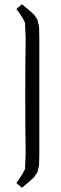

<svg xmlns="http://www.w3.org/2000/svg" viewBox="-20 -727 291 913"><path d="M167 0 166 52Q166 62 163 71Q160 80 159.5 86Q159 92 153 99.5Q147 107 145.5 110.5Q144 114 134.5 122.5Q125 131 121.5 134.5Q118 138 104.5 149Q91 160 84 166L58 143Q85 106 99 77L102 1Q100 -135 100 -271Q100 -407 102 -543L99 -619Q85 -650 58 -684L84 -707Q90 -702 104 -690.5Q118 -679 121.5 -676Q125 -673 134.5 -664.5Q144 -656 145.5 -652.5Q147 -649 153 -641.5Q159 -634 159.5 -627.5Q160 -621 163 -612.5Q166 -604 166 -594L167 -541Z"/></svg>

Font: Gafata
Style: Regular
Weight: 400
Designer: Lautaro Hourcade
Foundry: Lautaro Hourcade
Version: Version 4.002; ttfautohint (v0.94.20-1c74) -l 7 -r 28 -G 0 -